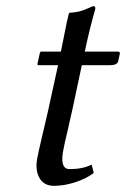

<svg xmlns="http://www.w3.org/2000/svg" viewBox="-20 -598 412 628"><path d="M179.2 -429.2Q183.6 -449.7 191.4 -490.2Q199.2 -530.8 205.1 -553.2L207.5 -556.2Q226.1 -557.6 237.3 -560.1Q248.5 -562.5 264.2 -569.3Q279.8 -576.2 284.7 -578.1Q293.5 -578.1 291.5 -567.9Q272.9 -503.4 257.3 -429.2H365.2Q369.1 -429.2 370.8 -427.5Q372.6 -425.8 372.1 -422.9L366.7 -397.9Q363.8 -384.8 339.8 -384.8H247.6L217.3 -242.2Q210 -208.5 200 -165.8Q189.9 -123 188 -111.8Q173.8 -44.9 207.5 -44.9Q251 -44.9 279.8 -59.6L286.6 -32.2Q260.3 -12.7 224.9 -1.5Q189.5 9.8 156.7 9.8Q123.5 9.8 109.1 -15.9Q94.7 -41.5 101.6 -79.1Q104.5 -95.7 117.4 -150.6Q130.4 -205.6 136.2 -231L169.9 -384.8H106Q102.1 -384.8 102.5 -389.2L110.4 -424.8Q111.3 -428.7 114.3 -429.2Z"/></svg>

Font: Linux Biolinum
Style: Italic
Weight: 400
Italic angle: -12°
Designer: Philipp H. Poll
Foundry: Philipp H. Poll
Version: Version 1.1.3 ; ttfautohint (v0.9)